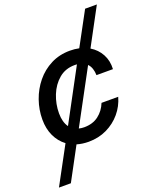

<svg xmlns="http://www.w3.org/2000/svg" viewBox="-185 -824 910 1124"><g transform="rotate(-20 270.5 -262.0)"><path d="M-16.6 204.1 108.4 -27.3Q70.3 -55.7 49.3 -100.6Q28.3 -145.5 28.3 -203.1Q28.3 -264.2 48.6 -322Q68.8 -379.9 106.7 -426.3Q144.5 -472.7 198 -500Q251.5 -527.3 317.4 -527.3Q347.2 -527.3 374 -521.5L485.4 -727.5H558.6L435.1 -497.6Q476.1 -473.1 498.3 -432.1Q520.5 -391.1 517.6 -339.4H415Q414.6 -361.3 408.4 -380.1Q402.3 -398.9 389.2 -412.1L210.9 -81.1Q226.1 -77.1 243.7 -77.1Q297.4 -77.1 333.5 -104.7Q369.6 -132.3 387.2 -176.8H491.2Q476.1 -122.6 440.2 -80.1Q404.3 -37.6 352.8 -12.9Q301.3 11.7 239.7 11.7Q200.7 11.7 166.5 1.5L57.6 204.1ZM156.2 -116.2 329.1 -438Q322.3 -438.5 314.9 -438.5Q256.8 -438.5 216.1 -404.1Q175.3 -369.6 153.8 -315.7Q132.3 -261.7 132.3 -204.1Q132.3 -148.9 156.2 -116.2Z"/></g></svg>

Font: Inter Display Medium
Style: Italic
Weight: 500
Italic angle: -9.39999°
Designer: Rasmus Andersson
Foundry: rsms
Version: Version 4.000;git-a52131595